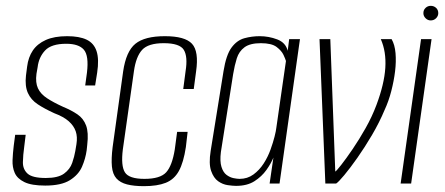

<svg xmlns="http://www.w3.org/2000/svg" viewBox="-20 -629 1524 658"><path d="M135 7Q88 7 63.5 -5Q39 -17 30.5 -36.5Q22 -56 23 -80Q24 -104 27 -129L32 -167H68L63 -126Q59 -98 58.5 -73.5Q58 -49 74.5 -34Q91 -19 137 -19Q179 -19 199.5 -34Q220 -49 227.5 -71Q235 -93 238 -111L242 -135Q246 -160 239.5 -179Q233 -198 215.5 -213.5Q198 -229 166 -241Q133 -256 109.5 -271.5Q86 -287 75.5 -310.5Q65 -334 69 -370L73 -401Q77 -433 92.5 -456Q108 -479 137 -492Q166 -505 210 -505Q252 -505 277 -493Q302 -481 311 -453.5Q320 -426 313 -380L306 -336H272L278 -380Q285 -438 267.5 -458.5Q250 -479 207 -479Q156 -479 134.5 -456Q113 -433 109 -399L105 -376Q101 -346 110 -326.5Q119 -307 141 -292.5Q163 -278 196 -263Q225 -251 245.5 -237Q266 -223 275 -199Q284 -175 279 -133L277 -114Q273 -85 261 -57.5Q249 -30 219.5 -11.5Q190 7 135 7Z M473 9Q439 9 415.5 3Q392 -3 379 -17.5Q366 -32 363.5 -58.5Q361 -85 366 -125L402 -384Q412 -453 444 -479Q476 -505 545 -505Q614 -505 638 -479Q662 -453 652 -384L644 -324H608L616 -385Q624 -435 610 -458Q596 -481 541 -481Q488 -481 467 -458Q446 -435 439 -385L401 -117Q394 -61 408 -38.5Q422 -16 475 -16Q529 -16 549.5 -38.5Q570 -61 579 -117L587 -177H623L617 -125Q609 -72 593 -43Q577 -14 548 -2.5Q519 9 473 9Z M789 8Q778 8 760.5 5.5Q743 3 727.5 -8Q712 -19 703.5 -43.5Q695 -68 702 -112L746 -385Q755 -441 773.5 -466Q792 -491 817.5 -498Q843 -505 870 -505Q901 -505 930 -494Q959 -483 966 -455L971 -495H1008L938 0H904L917 -89Q909 -69 893 -46.5Q877 -24 852 -8Q827 8 789 8ZM801 -16Q828 -16 848.5 -31Q869 -46 883.5 -68.5Q898 -91 907 -116Q916 -141 921 -161Q926 -181 927 -191L960 -420Q958 -427 951.5 -441Q945 -455 928 -468Q911 -481 874 -481Q837 -481 818 -467Q799 -453 791.5 -429Q784 -405 779 -375L737 -108Q733 -76 739 -57Q745 -38 756.5 -29.5Q768 -21 780.5 -18.5Q793 -16 801 -16Z M1095 0 1075 -495H1112L1129 -41Q1133 -43 1149.5 -64Q1166 -85 1188.5 -118Q1211 -151 1233 -190Q1255 -229 1270 -269Q1297 -341 1300.5 -396.5Q1304 -452 1285 -495H1322Q1333 -476 1335.5 -447Q1338 -418 1334 -385Q1330 -352 1321 -317Q1312 -282 1298 -252Q1280 -209 1255 -166.5Q1230 -124 1205 -88.5Q1180 -53 1160 -29Q1140 -5 1132 0Z M1353 0 1423 -495H1459L1389 0ZM1456 -559Q1446 -559 1438.5 -566.5Q1431 -574 1431 -584Q1431 -595 1438.5 -602Q1446 -609 1456 -609Q1467 -609 1474.5 -602Q1482 -595 1482 -584Q1482 -574 1474.5 -566.5Q1467 -559 1456 -559Z"/></svg>

Font: Alumni Sans ExtraLight
Style: Italic
Weight: 250
Italic angle: -8°
Version: Version 1.016